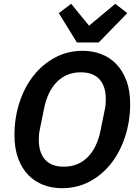

<svg xmlns="http://www.w3.org/2000/svg" viewBox="-20 -977 731 1009"><path d="M306 12Q255 12 210 -4.5Q165 -21 130.5 -55.5Q96 -90 76 -143Q56 -196 56 -268Q56 -357 82 -437.5Q108 -518 155.5 -578.5Q203 -639 269 -674.5Q335 -710 415 -710Q466 -710 511 -693Q556 -676 590 -641.5Q624 -607 644 -554.5Q664 -502 664 -430Q664 -341 638 -260.5Q612 -180 565 -119.5Q518 -59 452 -23.5Q386 12 306 12ZM315 -101Q391 -101 441 -151.5Q491 -202 509 -294L530 -398Q534 -415 535 -429.5Q536 -444 536 -456Q536 -524 502.5 -560.5Q469 -597 405 -597Q329 -597 279 -546.5Q229 -496 211 -404L190 -300Q186 -283 185 -268.5Q184 -254 184 -242Q184 -174 217.5 -137.5Q251 -101 315 -101ZM384 -754 289 -908 354 -957 448 -842 586 -957 649 -908 499 -754Z"/></svg>

Font: IBM Plex Sans SmBld
Style: Italic
Weight: 600
Italic angle: -11°
Designer: Mike Abbink, Paul van der Laan, Pieter van Rosmalen
Foundry: Bold Monday
Version: Version 3.005